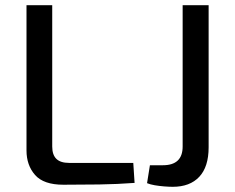

<svg xmlns="http://www.w3.org/2000/svg" viewBox="-20 -710 904 739"><path d="M181 -690V-146Q181 -114 197 -98.5Q213 -83 246 -83H493L498 -6Q431 -1 362 0Q293 1 224 1Q148 1 115 -36.5Q82 -74 82 -131V-690ZM783 -690V-143Q783 -68 747 -29.5Q711 9 645 9Q631 9 612 7.5Q593 6 575.5 3Q558 0 546 -5L557 -74H607Q683 -74 683 -146V-690Z"/></svg>

Font: Exo 2 Medium
Style: Regular
Weight: 500
Designer: Natanael Gama
Foundry: Natanael Gama
Version: Version 2.010